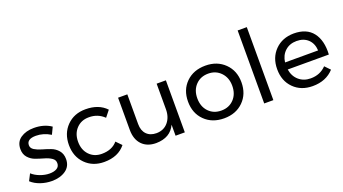

<svg xmlns="http://www.w3.org/2000/svg" viewBox="-58 -1286 3280 1834"><g transform="rotate(-20 1582.5 -369.5)"><path d="M380 -412Q308 -456 232 -456Q139 -456 139 -393Q139 -363 169 -344.5Q199 -326 241.5 -314Q284 -302 326.5 -286.5Q369 -271 398.5 -236.5Q428 -202 428 -149Q428 -75 371.5 -36Q315 3 231 3Q172 3 116.5 -16Q61 -35 23 -70L58 -138Q91 -108 139.5 -90Q188 -72 234 -72Q280 -72 308 -89Q336 -106 336 -140Q337 -173 307.5 -193Q278 -213 235.5 -225Q193 -237 151 -252Q109 -267 79.5 -300.5Q50 -334 50 -386Q50 -459 104 -496Q158 -533 239 -533Q341 -533 414 -483Z M922 -388Q858 -450 767 -449Q690 -449 641 -397.5Q592 -346 592 -264Q592 -181 641 -129.5Q690 -78 767 -78Q872 -78 927 -144L980 -90Q906 3 763 3Q647 3 573 -71.5Q499 -146 499 -264Q499 -382 573 -457Q647 -532 763 -532Q898 -532 973 -452Z M1487 -529H1581V0H1487V-112Q1435 1 1291 3Q1199 3 1147 -51.5Q1095 -106 1095 -202V-529H1189V-227Q1189 -160 1225.5 -122.5Q1262 -85 1326 -85Q1400 -86 1443.5 -137.5Q1487 -189 1487 -269Z M1982 -532Q2101 -532 2177 -457.5Q2253 -383 2253 -265Q2253 -146 2177.5 -71.5Q2102 3 1982 3Q1861 3 1785.5 -71.5Q1710 -146 1710 -265Q1710 -384 1785.5 -458Q1861 -532 1982 -532ZM1982 -451Q1903 -451 1853.5 -399Q1804 -347 1804 -264Q1804 -180 1853.5 -128Q1903 -76 1982 -76Q2060 -76 2109.5 -128Q2159 -180 2159 -264Q2159 -346 2109 -398.5Q2059 -451 1982 -451Z M2388 -742H2481V0H2388Z M2880 -532Q3010 -532 3073 -451Q3136 -370 3128 -228H2710Q2721 -157 2769.5 -115Q2818 -73 2889 -73Q2985 -73 3047 -138L3098 -85Q3018 3 2882 3Q2764 3 2690 -71Q2616 -145 2616 -264Q2616 -382 2689.5 -456.5Q2763 -531 2880 -532ZM2709 -300H3045Q3041 -372 2997 -413.5Q2953 -455 2881 -455Q2811 -455 2764.5 -413Q2718 -371 2709 -300Z"/></g></svg>

Font: Montserrat arm
Style: Regular
Weight: 400
Designer: Julieta Ulanovsky
Foundry: Julieta Ulanovsky
Version: Version 6.000;PS 006.000;hotconv 1.0.88;makeotf.lib2.5.64775